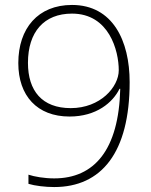

<svg xmlns="http://www.w3.org/2000/svg" viewBox="-20 -744 610 776"><path d="M504 -412C504 -579 436 -724 271 -724C134 -724 54 -630 54 -489C54 -357 130 -273 261 -273C370 -273 436 -330 463 -385H466C460 -138 361 -23 199 -23C159 -23 119 -30 95 -38V-1C121 7 163 12 199 12C390 12 504 -127 504 -412ZM271 -689C421 -689 460 -539 460 -460C460 -393 386 -307 266 -307C150 -307 93 -377 93 -490C93 -615 158 -689 271 -689Z"/></svg>

Font: Noto Sans Canadian Aboriginal ExtraLight
Style: Regular
Weight: 200
Designer: Monotype Design Team, Typotheque's Kevin King
Foundry: Monotype Imaging Inc.
Version: Version 2.004